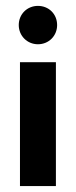

<svg xmlns="http://www.w3.org/2000/svg" viewBox="-20 -626 255 646"><path d="M107.6 -477.1C144.4 -477.1 172.2 -505.6 172.2 -541.7C172.2 -578.5 144.4 -606.2 107.6 -606.2C71.5 -606.2 43.1 -578.5 43.1 -541.7C43.1 -505.6 71.5 -477.1 107.6 -477.1ZM47.2 0H168.1V-416.7H47.2Z"/></svg>

Font: Afacad
Style: Bold
Weight: 700
Designer: Kristian Moeller
Foundry: Dicotype
Version: Version 1.000